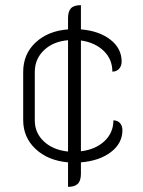

<svg xmlns="http://www.w3.org/2000/svg" viewBox="-20 -622 554 745"><path d="M294 8V52Q294 79 282 91Q270 103 244 103V8Q166 1 118 -44Q70 -89 70 -156V-343Q70 -412 118 -457Q166 -502 244 -508V-552Q244 -578 255.5 -590Q267 -602 294 -602V-508Q365 -502 408.5 -468Q452 -434 452 -383Q452 -366 442 -355Q432 -344 416 -344Q416 -392 382.5 -424.5Q349 -457 294 -465V-35Q351 -42 385.5 -74.5Q420 -107 420 -155Q436 -155 445.5 -144.5Q455 -134 455 -117Q455 -66 410.5 -32Q366 2 294 8ZM244 -34V-466Q186 -461 150.5 -427Q115 -393 115 -343V-155Q115 -106 150.5 -73Q186 -40 244 -34Z"/></svg>

Font: K2D Thin
Style: Regular
Weight: 100
Designer: Katatrad Aksorn Co.,Ltd.
Foundry: Cadson Demak Co.,Ltd.
Version: Version 1.000; ttfautohint (v1.6)